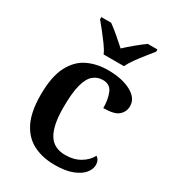

<svg xmlns="http://www.w3.org/2000/svg" viewBox="-187 -870 888 984"><g transform="rotate(30 257.0 -378.0)"><path d="M291 10Q220 10 165.5 -17Q111 -44 80.5 -104.5Q50 -165 50 -266Q50 -373 81.5 -434.5Q113 -496 166.5 -522Q220 -548 287 -548Q370 -548 423 -519.5Q476 -491 476 -444Q476 -411 451.5 -389Q427 -367 362 -367Q362 -417 347 -454Q332 -491 289 -491Q257 -491 233 -471Q209 -451 196 -402.5Q183 -354 183 -267Q183 -163 213.5 -112Q244 -61 313 -61Q363 -61 400 -83Q437 -105 454 -138Q475 -124 475 -95Q475 -70 455.5 -46Q436 -22 395 -6Q354 10 291 10ZM226 -606Q216 -629 196.5 -655.5Q177 -682 156.5 -708Q136 -734 120 -753V-766H178Q202 -749 232.5 -723Q263 -697 286 -676Q308 -697 339.5 -723Q371 -749 395 -766H452V-753Q437 -734 416 -708Q395 -682 376 -655.5Q357 -629 346 -606Z"/></g></svg>

Font: Noto Serif Telugu SemiBold
Style: Regular
Weight: 600
Designer: Jelle Bosma - Monotype Design Team
Foundry: Monotype Imaging Inc.
Version: Version 2.005; ttfautohint (v1.8.4.7-5d5b)